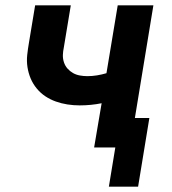

<svg xmlns="http://www.w3.org/2000/svg" viewBox="-20 -550 640 716"><path d="M386 146 410 0H331L359 -165Q339 -161 318.5 -159Q298 -157 277 -157Q254 -157 231.5 -160.5Q209 -164 188 -171.5Q167 -179 149 -191Q131 -203 117 -220Q103 -237 94.5 -257Q86 -277 82.5 -299.5Q79 -322 81.5 -345Q84 -368 88 -391L111 -530H244L218 -373Q215 -359 214.5 -345Q214 -331 218.5 -317.5Q223 -304 232 -294Q241 -284 252.5 -277.5Q264 -271 278 -268.5Q292 -266 306 -266Q324 -266 342 -269Q360 -272 377 -277L419 -530H552L483 -110H537L495 146Z"/></svg>

Font: Iosevka Curly XBdEx
Style: Italic
Weight: 800
Width: 7
Italic angle: -9°
Monospace: yes
Designer: Belleve Invis
Foundry: Belleve Invis
Version: Version 11.1.0; ttfautohint (v1.8.3)